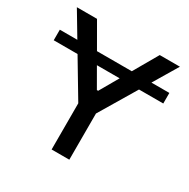

<svg xmlns="http://www.w3.org/2000/svg" viewBox="-163 -877 1013 1028"><g transform="rotate(30 343.5 -363.5)"><path d="M682.2 -577.4V-512.1H532.3L397 -285.5V0H287.6V-285.5L152.3 -512.1H5V-577.4H113.3L23.8 -727.3H148.4L234.7 -577.4H449.9L536.2 -727.3H660.9L571.4 -577.4ZM346.2 -396.7 412.6 -512.1H272L338.4 -396.7Z"/></g></svg>

Font: TID UI Medium
Style: Regular
Weight: 500
Designer: The TID Project Authors
Foundry: Bakken & Bæck
Version: Version 1.001;hotconv 1.0.109;makeotfexe 2.5.65596